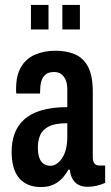

<svg xmlns="http://www.w3.org/2000/svg" viewBox="-20 -744 447 776"><path d="M145 12Q117 12 95 3Q73 -6 57.5 -24Q42 -42 34.5 -69Q27 -96 27 -131Q27 -170 38.5 -202.5Q50 -235 76 -259.5Q102 -284 145.5 -297.5Q189 -311 252 -311V-382Q252 -404 246 -419.5Q240 -435 228 -444Q216 -453 199 -453Q175 -453 163 -442Q151 -431 146.5 -413.5Q142 -396 142 -374V-366H46Q45 -370 45 -374.5Q45 -379 45 -384Q45 -440 65.5 -474Q86 -508 122.5 -523.5Q159 -539 205 -539Q249 -539 283 -524.5Q317 -510 336 -474Q355 -438 355 -372V-108Q355 -92 361.5 -83.5Q368 -75 381 -75H405V-5Q390 2 371.5 6.5Q353 11 334 11Q311 11 295.5 2Q280 -7 272 -23Q264 -39 262 -58H256Q246 -39 231 -23Q216 -7 195 2.5Q174 12 145 12ZM184 -74Q197 -74 209 -82Q221 -90 231 -105Q241 -120 246.5 -141.5Q252 -163 252 -191V-246Q202 -246 176.5 -232.5Q151 -219 142 -197Q133 -175 133 -148Q133 -124 138.5 -107.5Q144 -91 155.5 -82.5Q167 -74 184 -74ZM105 -625V-724H176V-625ZM232 -625V-724H303V-625Z"/></svg>

Font: Archivo ExtraCondensed SemiBold
Style: Regular
Weight: 600
Width: 2
Designer: Hector Gatti
Foundry: Omnibus-Type
Version: Version 2.001